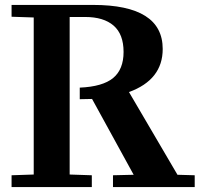

<svg xmlns="http://www.w3.org/2000/svg" viewBox="-20 -760 811 780"><path d="M27 -48 117 -51V-689L27 -692V-740H358Q641 -740 641 -561Q641 -436 504 -386L701 -50L771 -48V0H439V-48L523 -50L354 -358L304 -357V-404Q397 -408 439.5 -443Q482 -478 482 -549Q482 -621 441.5 -656Q401 -691 326 -691H263V-51L353 -48V0H27Z"/></svg>

Font: Minipax
Style: Bold
Weight: 600
Designer: Raphaël Ronot, Igor Stepanchenko (Cyrillic)
Foundry: steppetype
Version: Version 1.002